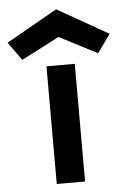

<svg xmlns="http://www.w3.org/2000/svg" viewBox="-158 -818 567 858"><g transform="rotate(-5 126.0 -389.0)"><path d="M188.5 0H61.5V-527.8H188.5ZM296.4 -565.9 126.5 -653.8 -43.5 -565.9 -102.5 -647.9 126.5 -777.8 355.5 -647.9Z"/></g></svg>

Font: Audiowide
Style: Regular
Weight: 400
Designer: Astigmatic (AOETI)
Foundry: Astigmatic (AOETI)
Version: Version 1.002